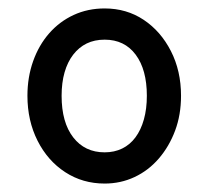

<svg xmlns="http://www.w3.org/2000/svg" viewBox="-20 -1110 494 455"><path d="M228 -675Q176 -675 134.5 -702Q93 -729 69 -776.5Q45 -824 45 -883Q45 -927 58.5 -965Q72 -1003 96.5 -1031Q121 -1059 154.5 -1074.5Q188 -1090 228 -1090Q280 -1090 320.5 -1063Q361 -1036 385 -989Q409 -942 409 -883Q409 -838 395 -800.5Q381 -763 356.5 -734.5Q332 -706 299 -690.5Q266 -675 228 -675ZM228 -749Q251 -749 269.5 -758Q288 -767 301 -784.5Q314 -802 321 -827Q328 -852 328 -883Q328 -945 301.5 -980.5Q275 -1016 228 -1016Q204 -1016 185.5 -1007Q167 -998 153.5 -980.5Q140 -963 133 -938.5Q126 -914 126 -883Q126 -820 153.5 -784.5Q181 -749 228 -749Z"/></svg>

Font: Playwrite AR
Style: Regular
Weight: 400
Designer: Veronika Burian, José Scaglione
Foundry: TypeTogether
Version: Version 1.002